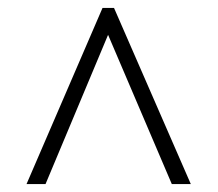

<svg xmlns="http://www.w3.org/2000/svg" viewBox="-20 -734 550 485"><path d="M47 -269 239 -714H268L462 -269H414L253 -646L95 -269Z"/></svg>

Font: Noto Serif Armenian SemiCondensed Light
Style: Regular
Weight: 300
Width: 4
Designer: Monotype Design Team
Foundry: Monotype Imaging Inc.
Version: Version 2.008; ttfautohint (v1.8.4.7-5d5b)